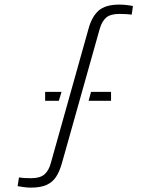

<svg xmlns="http://www.w3.org/2000/svg" viewBox="-20 -828 670 855"><path d="M118 7.5Q102.5 7.5 85.8 5.2Q69 3 58.5 1L64.5 -38Q76 -36 90.8 -35.2Q105.5 -34.5 119 -34.5Q158.5 -34.5 178 -51.5Q197.5 -68.5 206.5 -102.5L374.5 -701Q389 -754 419.2 -780.8Q449.5 -807.5 512 -807.5Q527.5 -807.5 544.8 -805.5Q562 -803.5 572 -801L566.5 -763Q555 -764.5 541.2 -765.2Q527.5 -766 511.5 -766Q471 -766 452 -749Q433 -732 423.5 -697.5L255.5 -100.5Q245.5 -65 230 -41Q214.5 -17 187.8 -4.8Q161 7.5 118 7.5ZM374.5 -379 385.5 -419H474.5V-379ZM181 -379V-419H254L242 -379Z"/></svg>

Font: Big Shoulders Stencil Text ExtraLight
Style: Regular
Weight: 250
Version: Version 2.001